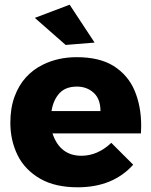

<svg xmlns="http://www.w3.org/2000/svg" viewBox="-20 -790 643 816"><path d="M310 6Q215 6 151.5 -30Q85 -68.5 54.5 -131Q24 -193.5 24 -268Q24 -331 41.8 -379.2Q59.5 -427.5 90.5 -461.5Q121.5 -495.5 163 -515.5Q227 -547 306 -547Q403 -547 463 -509.5Q525 -470 552.5 -403.8Q580 -337.5 580 -256L579 -223H203Q235 -128 326 -128Q395 -128 453 -183L546 -90Q460 6 310 6ZM259 -599 128 -714 276 -770 382 -609ZM407 -318Q407 -369.5 378 -395.8Q349 -422 307 -422Q258 -422 232 -393Q206 -364 199 -318Z"/></svg>

Font: Argentum Novus
Style: Bold
Weight: 700
Designer: Julieta Ulanovsky (font) & Cristiano Sobral (main changes)
Foundry: Julieta Ulanovsky (font) & Cristiano Sobral (main changes)
Version: Version 3.00;November 27, 2020;FontCreator 13.0.0.2655 64-bi